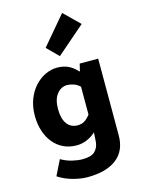

<svg xmlns="http://www.w3.org/2000/svg" viewBox="-147 -909 876 1185"><g transform="rotate(-15 291.5 -316.0)"><path d="M261 194Q220 194 169.5 180.5Q119 167 76 139L124 42Q159 62 195 70.5Q231 79 261 79Q316 79 339 56.5Q362 34 366 -1L370 -63Q345 -40 313.5 -26.5Q282 -13 247 -13Q201 -13 163.5 -31Q126 -49 99.5 -81.5Q73 -114 58.5 -158.5Q44 -203 44 -257Q44 -314 62 -360.5Q80 -407 109.5 -439.5Q139 -472 176.5 -490Q214 -508 252.5 -508Q291 -508 321.5 -494.5Q352 -481 380 -450H384L395 -496H513V-5Q513 92 447.5 143Q382 194 261 194ZM285 -131Q309 -131 327.5 -141.5Q346 -152 366 -178V-356Q346 -374 325 -381Q304 -388 284 -388Q247 -388 220 -355Q193 -322 193 -259.5Q193 -197 217.5 -164Q242 -131 285 -131ZM289 -572 217 -644 371 -826 470 -729Z"/></g></svg>

Font: Giro Regular
Style: Bold
Weight: 700
Designer: Paul D. Hunt
Foundry: Adobe Systems Incorporated
Version: Version 1.000;PS 1.0;hotconv 1.0.88;makeotf.lib2.5.647800